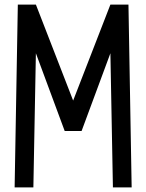

<svg xmlns="http://www.w3.org/2000/svg" viewBox="-20 -820 640 840"><path d="M44 0 58 -800H137L300 -380L463 -800H542L556 0H474L463 -587L337 -247H263L137 -587L126 0Z"/></svg>

Font: Victor Mono Thin Medium
Style: Regular
Weight: 500
Monospace: yes
Version: Version 1.561;gftools[0.9.30]